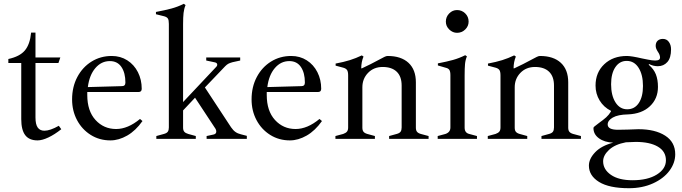

<svg xmlns="http://www.w3.org/2000/svg" viewBox="-20 -732 3593 1012"><path d="M92 -104V-400H24V-421Q84 -434 111 -466Q138 -498 144 -560H167V-429H298L288 -400H167V-113Q167 -76 179 -59.5Q191 -43 214 -43Q244 -43 290 -69L303 -51Q268 -23 235 -7.5Q202 8 178 8Q134 8 113 -19.5Q92 -47 92 -104Z M731 -94Q695 -43 650.5 -17.5Q606 8 562 8Q504 8 458 -21Q412 -50 386 -99Q360 -148 360 -208Q360 -274 387.5 -326Q415 -378 462.5 -407.5Q510 -437 569 -437Q615 -437 651 -414Q687 -391 707 -351.5Q727 -312 727 -264Q727 -247 710 -247H440V-231Q440 -147 483.5 -99.5Q527 -52 592 -52Q654 -52 718 -105ZM443 -273 623 -278Q641 -278 641 -297Q641 -348 620 -379Q599 -410 559 -410Q514 -410 482.5 -373Q451 -336 443 -273Z M1281 -16V0H1069V-15L1106 -23Q1120 -26 1120 -39Q1120 -46 1116 -53L1008 -217L945 -150V-59Q945 -45 951.5 -37.5Q958 -30 972 -26L1012 -15V0H804V-15L844 -26Q859 -30 864.5 -38Q870 -46 870 -60V-606Q870 -626 865 -634Q860 -642 846 -646L802 -657V-669Q850 -678 883.5 -687Q917 -696 949 -712L958 -705Q950 -686 947.5 -663.5Q945 -641 945 -605V-194L1121 -381Q1125 -385 1125 -391Q1125 -400 1114 -403L1067 -413V-429H1246V-413L1205 -404Q1191 -400 1183.5 -396Q1176 -392 1167 -383L1060 -271L1198 -61Q1209 -45 1221 -36.5Q1233 -28 1250 -24Z M1677 -94Q1641 -43 1596.5 -17.5Q1552 8 1508 8Q1450 8 1404 -21Q1358 -50 1332 -99Q1306 -148 1306 -208Q1306 -274 1333.5 -326Q1361 -378 1408.5 -407.5Q1456 -437 1515 -437Q1561 -437 1597 -414Q1633 -391 1653 -351.5Q1673 -312 1673 -264Q1673 -247 1656 -247H1386V-231Q1386 -147 1429.5 -99.5Q1473 -52 1538 -52Q1600 -52 1664 -105ZM1389 -273 1569 -278Q1587 -278 1587 -297Q1587 -348 1566 -379Q1545 -410 1505 -410Q1460 -410 1428.5 -373Q1397 -336 1389 -273Z M2239 -15V0H2031V-15L2071 -26Q2086 -30 2091.5 -38Q2097 -46 2097 -60V-281Q2097 -329 2071 -354Q2045 -379 1997 -379Q1950 -379 1920 -348Q1890 -317 1890 -272V-59Q1890 -45 1896 -37.5Q1902 -30 1916 -26L1956 -15V0H1748V-15L1789 -26Q1803 -31 1809 -38.5Q1815 -46 1815 -60V-335Q1815 -354 1809.5 -362.5Q1804 -371 1790 -375L1749 -386V-397Q1792 -405 1824 -415Q1856 -425 1887 -440L1896 -434Q1884 -405 1884 -372H1888Q1922 -387 2006 -432Q2016 -437 2023 -437Q2094 -437 2133 -401Q2172 -365 2172 -298V-59Q2172 -45 2178 -37.5Q2184 -30 2198 -26Z M2287 -15 2328 -26Q2354 -35 2354 -60V-336Q2354 -355 2348.5 -363.5Q2343 -372 2329 -375L2288 -387V-398Q2335 -407 2367.5 -416Q2400 -425 2432 -441L2441 -435Q2433 -416 2431 -394Q2429 -372 2429 -334V-59Q2429 -32 2453 -26L2494 -15V0H2287ZM2330 -618Q2330 -643 2347.5 -661Q2365 -679 2389 -679Q2414 -679 2432 -661.5Q2450 -644 2450 -618Q2450 -594 2432 -576.5Q2414 -559 2389 -559Q2366 -559 2348 -576.5Q2330 -594 2330 -618Z M3042 -15V0H2834V-15L2874 -26Q2889 -30 2894.5 -38Q2900 -46 2900 -60V-281Q2900 -329 2874 -354Q2848 -379 2800 -379Q2753 -379 2723 -348Q2693 -317 2693 -272V-59Q2693 -45 2699 -37.5Q2705 -30 2719 -26L2759 -15V0H2551V-15L2592 -26Q2606 -31 2612 -38.5Q2618 -46 2618 -60V-335Q2618 -354 2612.5 -362.5Q2607 -371 2593 -375L2552 -386V-397Q2595 -405 2627 -415Q2659 -425 2690 -440L2699 -434Q2687 -405 2687 -372H2691Q2725 -387 2809 -432Q2819 -437 2826 -437Q2897 -437 2936 -401Q2975 -365 2975 -298V-59Q2975 -45 2981 -37.5Q2987 -30 3001 -26Z M3539 81Q3539 127 3508.5 168Q3478 209 3422 234.5Q3366 260 3295 260Q3191 260 3137.5 227Q3084 194 3084 141Q3084 105 3117 70.5Q3150 36 3212 20Q3166 18 3137 -3Q3108 -24 3108 -57Q3108 -62 3114 -66L3136 -83Q3161 -101 3175 -113.5Q3189 -126 3200 -144V-148Q3162 -167 3140.5 -202.5Q3119 -238 3119 -281Q3119 -350 3165 -393.5Q3211 -437 3284 -437Q3308 -437 3364 -424Q3371 -423 3394 -418Q3417 -413 3433 -413Q3447 -413 3453 -417Q3459 -421 3459 -429Q3459 -443 3447 -460Q3436 -477 3436 -490Q3436 -508 3446.5 -517.5Q3457 -527 3474 -527Q3494 -527 3505.5 -511Q3517 -495 3517 -472Q3517 -427 3497.5 -405Q3478 -383 3447 -383Q3423 -383 3400 -395V-390Q3426 -368 3437 -340Q3448 -312 3448 -274Q3448 -212 3405.5 -172Q3363 -132 3290 -129Q3237 -128 3210 -112.5Q3183 -97 3183 -76Q3183 -48 3237 -48L3289 -49Q3325 -51 3345 -51Q3433 -51 3486 -17Q3539 17 3539 81ZM3201 -288Q3201 -229 3224 -192.5Q3247 -156 3286 -156Q3325 -156 3347 -189Q3369 -222 3369 -279Q3369 -338 3346 -374.5Q3323 -411 3283 -411Q3246 -411 3223.5 -378Q3201 -345 3201 -288ZM3490 113Q3490 66 3447.5 41Q3405 16 3331 16Q3315 16 3279 18Q3221 29 3190 58Q3159 87 3159 118Q3159 161 3200 189.5Q3241 218 3314 218Q3394 218 3442 188Q3490 158 3490 113Z"/></svg>

Font: Ibarra Real Nova
Style: Regular
Weight: 400
Designer: Jose Maria Ribagorda & Octavio Pardo
Foundry: Jose Maria Ribagorda
Version: Version 1.014